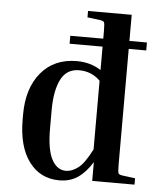

<svg xmlns="http://www.w3.org/2000/svg" viewBox="-53 -786 691 841"><g transform="rotate(5 292.5 -365.0)"><path d="M569 -28V0H383V-83Q355 -37 320.5 -13.5Q286 10 239 10Q155 10 105.5 -56.5Q56 -123 56 -243V-263Q56 -379 113.5 -448Q171 -517 271 -517Q331 -517 377 -487V-590H232V-625H377V-656Q377 -690 374 -696.5Q371 -703 355 -705L300 -712V-740H492V-625H569V-590H492V-84Q492 -50 495 -43.5Q498 -37 514 -35ZM179 -213Q179 -120 202 -77Q225 -34 265 -34Q290 -34 317.5 -54.5Q345 -75 377 -138V-440Q339 -478 284 -478Q229 -478 204 -428.5Q179 -379 179 -293Z"/></g></svg>

Font: Inria Serif
Style: Bold
Weight: 700
Designer: Black Foundry Team
Foundry: Black Foundry
Version: Version 1.000; ttfautohint (v1.8.3)